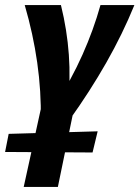

<svg xmlns="http://www.w3.org/2000/svg" viewBox="-57 -444 547 753"><path d="M103 27Q105 -86 89 -198.5Q73 -311 40 -424H182Q206 -327 213 -229.5Q220 -132 209 -35H161Q223 -132 266.5 -229.5Q310 -327 337 -424H470Q424 -311 360 -198.5Q296 -86 215 27ZM36 289 117 -80H246L170 289ZM306 154 -37 152 -23 81 326 71Z"/></svg>

Font: Ysabeau ExtraBold
Style: Italic
Weight: 800
Italic angle: -12°
Designer: Christian Thalmann (Catharsis Fonts)
Version: Version 2.002